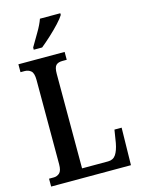

<svg xmlns="http://www.w3.org/2000/svg" viewBox="-136 -1007 793 1083"><g transform="rotate(-15 260.5 -465.5)"><path d="M24 0V-46H52Q71 -46 85.5 -59Q100 -72 100 -110V-602Q100 -642 85 -655Q70 -668 48 -668H24V-714H294V-668H269Q243 -668 231 -655.5Q219 -643 219 -606V-54H371Q401 -54 416.5 -77Q432 -100 440 -143L452 -218H494L490 0ZM129 -784Q149 -819 172.5 -858Q196 -897 208 -931H327V-921Q317 -904 291.5 -876.5Q266 -849 235 -820.5Q204 -792 178 -771H129Z"/></g></svg>

Font: Noto Serif Tamil ExtraCondensed SemiBold
Style: Regular
Weight: 600
Width: 2
Designer: Indian Type Foundry, Tom Grace, and the Monotype Design Team
Foundry: Monotype Imaging Inc.
Version: Version 2.004; ttfautohint (v1.8.4.7-5d5b)